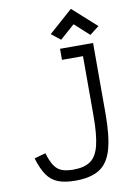

<svg xmlns="http://www.w3.org/2000/svg" viewBox="-109 -1097 819 1179"><g transform="rotate(-10 300.0 -508.0)"><path d="M264 14Q199 14 156.5 -2.5Q114 -19 87 -58.2Q60 -97.5 40 -164.5L110.5 -184Q125.5 -134 143.8 -105.8Q162 -77.5 190.5 -66.2Q219 -55 264 -55Q331.5 -55 370.2 -82.2Q409 -109.5 425.2 -176Q441.5 -242.5 441.5 -359.5V-731H310.5V-800H516.5V-359.5Q516.5 -219 493 -137.2Q469.5 -55.5 414.5 -20.8Q359.5 14 264 14ZM509 -851.5 418.5 -934 327 -853.5 270 -898.5 418.5 -1030 567 -896.5Z"/></g></svg>

Font: Victor Mono Thin
Style: Regular
Weight: 100
Monospace: yes
Designer: Rune Bjørnerås
Version: Version 1.561;gftools[0.9.30]